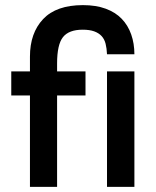

<svg xmlns="http://www.w3.org/2000/svg" viewBox="-20 -730 609 750"><path d="M24 -451H97V-509Q97 -601 148.5 -655.5Q200 -710 304 -710Q355 -710 393 -696Q431 -682 455.5 -656.5Q480 -631 492.5 -595.5Q505 -560 505 -518H398Q397 -541 392.5 -559Q388 -577 377 -589Q366 -601 348 -607.5Q330 -614 303 -614Q249 -614 226 -585Q203 -556 203 -482V-451H314V-357H203V0H97V-357H24ZM398 -451H505V0H398Z"/></svg>

Font: Tilda Sans Semibold
Style: Regular
Weight: 600
Designer: ParaType Ltd
Foundry: ParaType Ltd
Version: Version 1.009